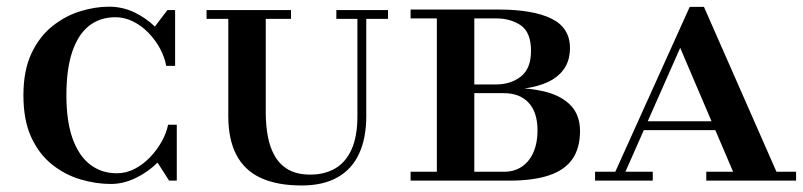

<svg xmlns="http://www.w3.org/2000/svg" viewBox="-20 -540 2400 574"><path d="M311.5 10Q266.5 10 220.2 -3.8Q174 -17.5 135.2 -48.5Q96.5 -79.5 73.2 -130.2Q50 -181 50 -255Q50 -329 73.8 -379.8Q97.5 -430.5 136.2 -461.5Q175 -492.5 219.5 -506.2Q264 -520 305.5 -520Q346.5 -520 381.8 -503Q417 -486 443 -460.5L480.5 -510H503.5V-343H477Q472 -370 457.8 -396Q443.5 -422 422.8 -443Q402 -464 377 -476.2Q352 -488.5 325 -488.5Q279 -488.5 246.2 -462.8Q213.5 -437 196 -385.2Q178.5 -333.5 178.5 -255Q178.5 -177 197.2 -125.2Q216 -73.5 249.8 -47.8Q283.5 -22 329.5 -22Q357 -22 382.2 -35Q407.5 -48 428.2 -69.5Q449 -91 463.2 -116.5Q477.5 -142 482.5 -167H508.5V0H485.5L451 -54Q423 -26 386 -8Q349 10 311.5 10Z M882 14.5Q808.5 14.5 759.8 -8Q711 -30.5 686.8 -76.8Q662.5 -123 662.5 -193V-510H774.5V-202.5Q774.5 -165.5 780.8 -132Q787 -98.5 802 -72.8Q817 -47 842.8 -32.5Q868.5 -18 908 -18Q950 -18 981.8 -36.2Q1013.5 -54.5 1031 -93.2Q1048.5 -132 1048.5 -193V-510H1075V-193Q1075 -127 1053.5 -80.5Q1032 -34 989 -9.8Q946 14.5 882 14.5ZM597.5 -483.5V-510H850V-483.5ZM985.5 -483.5V-510H1140V-483.5Z M1207.5 0V-26.5H1486Q1518 -26.5 1540.8 -42.2Q1563.5 -58 1575.2 -85.8Q1587 -113.5 1587 -149.5Q1587 -204 1560.5 -232.8Q1534 -261.5 1486 -261.5H1386.5V-277.5H1503Q1565 -277.5 1612.8 -265Q1660.5 -252.5 1687.2 -223.8Q1714 -195 1714 -148Q1714 -97.5 1691.5 -64.8Q1669 -32 1622 -16Q1575 0 1503 0ZM1286 0V-511.5H1398V0ZM1386.5 -270.5V-287.5H1462.5Q1507 -287.5 1537.2 -311.2Q1567.5 -335 1567.5 -388Q1567.5 -443 1537.2 -464Q1507 -485 1462.5 -485H1207.5V-511.5H1469.5Q1573.5 -511.5 1628.8 -484.2Q1684 -457 1684 -396Q1684 -334.5 1632.5 -302.5Q1581 -270.5 1469.5 -270.5Z M1807.5 0 2042 -519.5H2084.5L2313 0H2183L2013.5 -397L1838 0ZM1759 0V-26.5H1931.5V0ZM1898.5 -151V-177.5H2207.5V-151ZM2091.5 0V-26.5H2360V0Z"/></svg>

Font: Bodoni Moda SC 9pt Medium
Style: Regular
Weight: 500
Designer: Owen Earl
Foundry: indestructible type
Version: Version 2.005